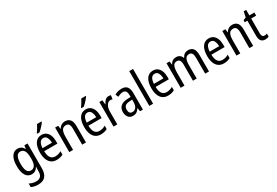

<svg xmlns="http://www.w3.org/2000/svg" viewBox="84 -2081 5252 3636"><g transform="rotate(-30 2710.5 -263.0)"><path d="M222 -547Q264 -547 297 -527.5Q330 -508 354 -466H359L369 -537H438V7Q438 120 386.5 180Q335 240 224 240Q140 240 77 208V130Q148 168 224 168Q287 168 321 133Q355 98 355 22V5Q355 -10 356 -32Q357 -54 359 -74H355Q308 10 220 10Q137 10 91.5 -61Q46 -132 46 -266Q46 -402 92.5 -474.5Q139 -547 222 -547ZM237 -474Q184 -474 157.5 -420.5Q131 -367 131 -265Q131 -161 158 -111Q185 -61 240 -61Q355 -61 355 -245V-269Q355 -377 326.5 -425.5Q298 -474 237 -474Z M746 -546Q805 -546 845.5 -515Q886 -484 906.5 -430Q927 -376 927 -308V-252H638Q641 -61 773 -61Q840 -61 905 -98V-24Q873 -7 839.5 1.5Q806 10 765 10Q694 10 647.5 -24.5Q601 -59 578 -121Q555 -183 555 -265Q555 -400 605 -473Q655 -546 746 -546ZM746 -478Q649 -478 639 -318H846Q845 -385 821 -431.5Q797 -478 746 -478ZM878 -757Q865 -736 841 -707.5Q817 -679 789.5 -651.5Q762 -624 741 -606H687V-617Q713 -654 737.5 -693Q762 -732 778 -766H878Z M1256 -547Q1330 -547 1368 -501.5Q1406 -456 1406 -360V0H1323V-347Q1323 -410 1303 -442Q1283 -474 1240 -474Q1176 -474 1150 -426.5Q1124 -379 1124 -279V0H1041V-537H1108L1118 -464H1123Q1143 -504 1178.5 -525.5Q1214 -547 1256 -547Z M1713 -546Q1772 -546 1812.5 -515Q1853 -484 1873.5 -430Q1894 -376 1894 -308V-252H1605Q1608 -61 1740 -61Q1807 -61 1872 -98V-24Q1840 -7 1806.5 1.5Q1773 10 1732 10Q1661 10 1614.5 -24.5Q1568 -59 1545 -121Q1522 -183 1522 -265Q1522 -400 1572 -473Q1622 -546 1713 -546ZM1713 -478Q1616 -478 1606 -318H1813Q1812 -385 1788 -431.5Q1764 -478 1713 -478ZM1845 -757Q1832 -736 1808 -707.5Q1784 -679 1756.5 -651.5Q1729 -624 1708 -606H1654V-617Q1680 -654 1704.5 -693Q1729 -732 1745 -766H1845Z M2212 -547Q2224 -547 2237 -545.5Q2250 -544 2263 -540L2251 -457Q2231 -464 2206 -464Q2173 -464 2147 -440.5Q2121 -417 2106 -376Q2091 -335 2091 -282V0H2008V-537H2074L2084 -443H2089Q2109 -489 2139.5 -518Q2170 -547 2212 -547Z M2496 -546Q2578 -546 2614.5 -499.5Q2651 -453 2651 -363V0H2589L2575 -75H2572Q2547 -32 2514.5 -11Q2482 10 2432 10Q2367 10 2332.5 -35.5Q2298 -81 2298 -150Q2298 -229 2349 -273.5Q2400 -318 2499 -321L2569 -324V-359Q2569 -422 2548 -450Q2527 -478 2485 -478Q2457 -478 2428 -468.5Q2399 -459 2369 -443L2343 -505Q2375 -525 2414 -535.5Q2453 -546 2496 -546ZM2512 -262Q2443 -259 2413 -231Q2383 -203 2383 -151Q2383 -103 2403 -80.5Q2423 -58 2458 -58Q2508 -58 2538.5 -98Q2569 -138 2569 -213V-265Z M2874 0H2791V-760H2874Z M3182 -546Q3241 -546 3281.5 -515Q3322 -484 3342.5 -430Q3363 -376 3363 -308V-252H3074Q3077 -61 3209 -61Q3276 -61 3341 -98V-24Q3309 -7 3275.5 1.5Q3242 10 3201 10Q3130 10 3083.5 -24.5Q3037 -59 3014 -121Q2991 -183 2991 -265Q2991 -400 3041 -473Q3091 -546 3182 -546ZM3182 -478Q3085 -478 3075 -318H3282Q3281 -385 3257 -431.5Q3233 -478 3182 -478Z M3953 -547Q4025 -547 4060.5 -500.5Q4096 -454 4096 -357V0H4013V-345Q4013 -413 3993 -443.5Q3973 -474 3932 -474Q3875 -474 3851 -428.5Q3827 -383 3827 -296V0H3745V-347Q3745 -414 3725.5 -444Q3706 -474 3665 -474Q3603 -474 3581.5 -421Q3560 -368 3560 -280V0H3477V-537H3544L3554 -464H3559Q3577 -505 3610.5 -526Q3644 -547 3687 -547Q3737 -547 3768.5 -523Q3800 -499 3812 -460H3818Q3860 -547 3953 -547Z M4402 -546Q4461 -546 4501.5 -515Q4542 -484 4562.5 -430Q4583 -376 4583 -308V-252H4294Q4297 -61 4429 -61Q4496 -61 4561 -98V-24Q4529 -7 4495.5 1.5Q4462 10 4421 10Q4350 10 4303.5 -24.5Q4257 -59 4234 -121Q4211 -183 4211 -265Q4211 -400 4261 -473Q4311 -546 4402 -546ZM4402 -478Q4305 -478 4295 -318H4502Q4501 -385 4477 -431.5Q4453 -478 4402 -478Z M4912 -547Q4986 -547 5024 -501.5Q5062 -456 5062 -360V0H4979V-347Q4979 -410 4959 -442Q4939 -474 4896 -474Q4832 -474 4806 -426.5Q4780 -379 4780 -279V0H4697V-537H4764L4774 -464H4779Q4799 -504 4834.5 -525.5Q4870 -547 4912 -547Z M5348 -62Q5362 -62 5377 -65Q5392 -68 5404 -72V-6Q5389 1 5368.5 5.5Q5348 10 5325 10Q5269 10 5237.5 -25Q5206 -60 5206 -140V-469H5148V-512L5209 -538L5235 -658H5289V-537H5398V-469H5289V-148Q5289 -105 5303 -83.5Q5317 -62 5348 -62Z"/></g></svg>

Font: Noto Sans Tamil Condensed
Style: Regular
Weight: 400
Width: 3
Designer: Jelle Bosma - Monotype Design Team
Foundry: Monotype Imaging Inc.
Version: Version 2.004; ttfautohint (v1.8.4.7-5d5b)